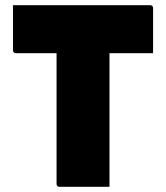

<svg xmlns="http://www.w3.org/2000/svg" viewBox="-20 -720 640 740"><path d="M30 -700H559Q564 -700 567 -697Q570 -694 570 -689Q570 -645 570 -602.5Q570 -560 570 -515H41Q38 -515 35.5 -516.5Q33 -518 31.5 -520.5Q30 -523 30 -526Q30 -571 30 -613.5Q30 -656 30 -700ZM402 0Q354 0 306 0Q258 0 209 0Q204 0 201 -3Q198 -6 198 -11Q198 -91 198 -169.5Q198 -248 198 -326Q198 -404 198 -482.5Q198 -561 198 -641H410L402 -624Q402 -589 402 -547.5Q402 -506 402 -469.5Q402 -433 402 -412Q402 -360 402 -309Q402 -258 402 -206Q402 -154 402 -100Q402 -73 402 -47.5Q402 -22 402 0Z"/></svg>

Font: Recursive Monospace Black
Style: Regular
Weight: 900
Version: Version 1.047